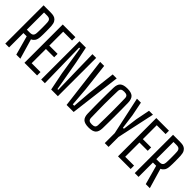

<svg xmlns="http://www.w3.org/2000/svg" viewBox="117 -1582 2467 2467"><g transform="rotate(45 1350.5 -348.0)"><path d="M49.9 0V-696H173.9Q192.4 -696 214.5 -693.7Q236.7 -691.5 257.1 -680.9Q277.6 -670.3 292 -645.3Q306.5 -620.4 309 -574.8Q309.9 -560.8 310.3 -536.8Q310.8 -512.7 311 -484.6Q311.2 -456.4 310.8 -429.1Q310.4 -401.8 309 -381.8Q305.8 -330.6 287.2 -306.2Q268.7 -281.7 244.3 -272.5L324 0H250.3L178.3 -261H119.2V0ZM119.2 -322.8H173.5Q190.7 -322.8 204.9 -326.7Q219.1 -330.6 228.3 -342.7Q237.5 -354.7 239.7 -379.1Q241.2 -396.4 241.7 -424Q242.2 -451.5 242.2 -481.5Q242.2 -511.6 241.5 -537.6Q240.7 -563.6 239.7 -578.1Q237.9 -602.8 228.7 -614.8Q219.5 -626.9 205.5 -630.8Q191.5 -634.8 173.9 -634.8H119.2Z M398.4 0V-696H628.3V-634.8H467.7V-382H618.3V-320.4H467.7V-61.6H628.3V0Z M702.4 0V-696H818.8L864.1 -475.6L937 -61.2H950.9L942.4 -441.7L937.7 -696H1005.6V0H883.9L834.5 -246.5L773.2 -635H757.3L764.6 -261.6L769.5 0Z M1164.1 0 1078.1 -696H1150.8L1195.3 -314.4L1215.2 -61.6H1241.4L1261.4 -314.4L1305.9 -696H1378.5L1292.4 0Z M1568.5 6.2Q1497 6.2 1466.3 -22.2Q1435.7 -50.6 1434.2 -116.2Q1432.8 -183.6 1432.1 -240.7Q1431.4 -297.7 1431.4 -350.9Q1431.4 -404.1 1432.1 -459.7Q1432.8 -515.4 1434.2 -580.4Q1435.7 -645.5 1466.5 -673.9Q1497.4 -702.2 1568.5 -702.2Q1640 -702.2 1670.6 -673.8Q1701.2 -645.4 1703.1 -580.2Q1704.1 -528.4 1704.5 -482.6Q1704.8 -436.9 1705.1 -393.9Q1705.3 -350.9 1705.1 -307.6Q1704.8 -264.4 1704.5 -217.3Q1704.1 -170.1 1703.1 -116.4Q1701.6 -50.7 1670.8 -22.2Q1640 6.2 1568.5 6.2ZM1568.5 -51.9Q1602.4 -51.9 1617.9 -63.9Q1633.4 -75.9 1633.9 -104.9Q1635.6 -176.6 1636.3 -236.1Q1637.1 -295.5 1637.1 -350.8Q1637.1 -406.2 1636.3 -464.3Q1635.5 -522.4 1633.9 -590.9Q1633.4 -620.2 1617.9 -632.3Q1602.4 -644.5 1568.5 -644.5Q1535.2 -644.5 1519.9 -632.3Q1504.5 -620.2 1503.5 -591.5Q1501.5 -522.5 1500.5 -464.3Q1499.4 -406.2 1499.6 -350.8Q1499.8 -295.5 1500.9 -236Q1501.9 -176.5 1503.5 -104.7Q1504.5 -75.9 1519.9 -63.9Q1535.2 -51.9 1568.5 -51.9Z M1857.7 0V-179.5V-180.5L1746.7 -696H1818.5L1856.9 -503.6L1883.5 -304.1H1901.3L1927.7 -503.6L1966.1 -696H2037.6L1926.9 -180.5V-179.5V0Z M2098.4 0V-696H2328.3V-634.8H2167.7V-382H2318.3V-320.4H2167.7V-61.6H2328.3V0Z M2402.4 0V-696H2526.4Q2544.9 -696 2567 -693.7Q2589.2 -691.5 2609.6 -680.9Q2630.1 -670.3 2644.5 -645.3Q2659 -620.4 2661.5 -574.8Q2662.4 -560.8 2662.8 -536.8Q2663.3 -512.7 2663.5 -484.6Q2663.7 -456.4 2663.3 -429.1Q2662.9 -401.8 2661.5 -381.8Q2658.3 -330.6 2639.7 -306.2Q2621.2 -281.7 2596.8 -272.5L2676.5 0H2602.8L2530.8 -261H2471.7V0ZM2471.7 -322.8H2526Q2543.2 -322.8 2557.4 -326.7Q2571.6 -330.6 2580.8 -342.7Q2590 -354.7 2592.2 -379.1Q2593.7 -396.4 2594.2 -424Q2594.7 -451.5 2594.7 -481.5Q2594.7 -511.6 2594 -537.6Q2593.2 -563.6 2592.2 -578.1Q2590.4 -602.8 2581.2 -614.8Q2572 -626.9 2558 -630.8Q2544 -634.8 2526.4 -634.8H2471.7Z"/></g></svg>

Font: Big Shoulders Display SC Thin
Style: Regular
Weight: 100
Designer: Patric King
Foundry: XO Type Co
Version: Version 2.002